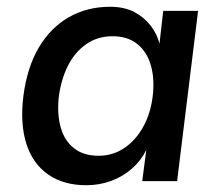

<svg xmlns="http://www.w3.org/2000/svg" viewBox="-20 -535 649 567"><path d="M235 12Q168 12 122.5 -19.5Q77 -51 58 -110Q39 -169 49 -251Q60 -336 94.5 -394.5Q129 -453 183 -484Q237 -515 305 -515Q348 -515 377.5 -499Q407 -483 425.5 -458.5Q444 -434 451 -406L462 -503H565L503 0H400L412 -92Q396 -60 369 -36.5Q342 -13 307.5 -0.5Q273 12 235 12ZM271 -75Q314 -75 348 -98.5Q382 -122 403.5 -161.5Q425 -201 431 -251Q437 -302 425.5 -342Q414 -382 385.5 -405Q357 -428 312 -428Q268 -428 234.5 -404.5Q201 -381 181 -341.5Q161 -302 154 -252Q148 -202 158.5 -161.5Q169 -121 197.5 -98Q226 -75 271 -75Z"/></svg>

Font: Inclusive Sans Medium
Style: Italic
Weight: 500
Italic angle: -7°
Designer: Olivia King
Foundry: Olivia King
Version: Version 2.004